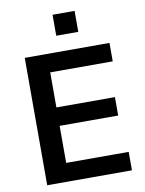

<svg xmlns="http://www.w3.org/2000/svg" viewBox="-96 -959 777 1026"><g transform="rotate(-10 292.5 -446.0)"><path d="M75.5 0H535.3V-100H196.1V-301H513.7V-401H196.1V-591.2H535.3V-691.2H75.5ZM261.8 -778.4H381.4V-892.2H261.8Z"/></g></svg>

Font: LL Pando Sans
Style: Bold
Weight: 700
Designer: Joshua Smith
Foundry: Joshua Smith
Version: Version 1.000;Glyphs 3.2.1 (3258)